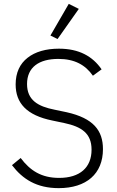

<svg xmlns="http://www.w3.org/2000/svg" viewBox="-20 -962 608 994"><path d="M284 12C169 12 97 -35 42 -107L87 -144C136 -79 194 -41 286 -41C394 -41 454 -95 454 -187C454 -272 402 -306 313 -325L251 -338C118 -365 61 -428 61 -525C61 -586 83 -632 123 -663C162 -694 218 -710 285 -710C389 -710 459 -671 506 -603L461 -570C422 -626 366 -657 282 -657C182 -657 120 -614 120 -527C120 -444 176 -411 263 -394L325 -381C464 -350 513 -286 513 -190C513 -62 427 12 284 12ZM278 -760 241 -778 336 -942 388 -916Z"/></svg>

Font: Plexus Sans Light
Style: Regular
Weight: 300
Version: Version 2.001;PS 002.001;hotconv 1.0.70;makeotf.lib2.5.58329